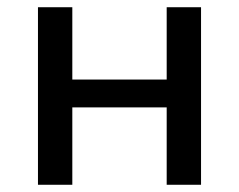

<svg xmlns="http://www.w3.org/2000/svg" viewBox="-20 -511 661 531"><path d="M85 0V-491H180V-291H441V-491H536V0H441V-214H180V0Z"/></svg>

Font: Nunito Sans 10pt Medium
Style: Regular
Weight: 500
Designer: Vernon Adams
Foundry: Vernon Adams
Version: Version 3.101;gftools[0.9.27]